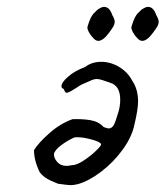

<svg xmlns="http://www.w3.org/2000/svg" viewBox="-20 -559 482 559"><path d="M187 -20Q180 -20 169 -21.5Q158 -23 149 -24Q126 -33 115 -40Q104 -47 96 -57Q79 -91 79 -122Q92 -143 123.5 -171Q155 -199 191 -212Q221 -213 244 -209Q267 -205 282 -189Q294 -185 296 -185Q306 -185 311.5 -195.5Q317 -206 326 -237Q330 -253 330 -269Q330 -309 301 -318Q292 -321 280.5 -325Q269 -329 262 -329Q253 -329 241 -323Q224 -316 218 -313Q212 -310 202 -303Q195 -299 187 -294Q179 -289 174 -289Q170 -289 168 -294.5Q166 -300 164 -301Q159 -302 159 -308Q159 -319 178.5 -336Q198 -353 228 -364Q247 -379 275 -379Q302 -379 327 -364Q352 -349 365 -324Q382 -299 382 -264Q382 -241 372 -199Q365 -162 338 -124.5Q311 -87 275 -59.5Q239 -32 207 -23Q195 -20 187 -20ZM274 -140Q270 -147 242.5 -154Q215 -161 197 -159Q178 -151 158.5 -136.5Q139 -122 137 -110Q137 -98 147 -87Q157 -76 174 -76Q179 -76 189 -78Q203 -78 223.5 -91.5Q244 -105 260.5 -121Q277 -137 274 -140ZM235 -482Q244 -513 255 -522Q257 -524 261.5 -528.5Q266 -533 269 -534Q277 -539 283 -539Q299 -539 307 -515Q314 -503 314 -496Q314 -489 310 -482Q306 -475 297 -463Q280 -440 266 -440Q258 -440 250 -450Q243 -457 238 -467Q233 -477 235 -482ZM363 -482Q372 -513 383 -522Q385 -524 389.5 -528.5Q394 -533 397 -534Q405 -539 411 -539Q427 -539 435 -515Q442 -503 442 -496Q442 -489 438 -482Q434 -475 425 -463Q408 -440 394 -440Q386 -440 378 -450Q371 -457 366 -467Q361 -477 363 -482Z"/></svg>

Font: Caveat
Style: Regular
Weight: 400
Designer: Pablo Impallari
Foundry: Pablo Impallari
Version: Version 1.500; ttfautohint (v1.6)